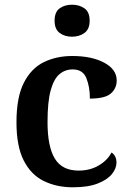

<svg xmlns="http://www.w3.org/2000/svg" viewBox="-20 -786 554 816"><path d="M290 10Q220 10 165.5 -17Q111 -44 80.5 -104.5Q50 -165 50 -266Q50 -373 81.5 -434.5Q113 -496 166.5 -522Q220 -548 287 -548Q370 -548 423 -519.5Q476 -491 476 -444Q476 -411 451.5 -389Q427 -367 362 -367Q362 -417 347 -454Q332 -491 289 -491Q257 -491 233 -471Q209 -451 195.5 -402.5Q182 -354 182 -267Q182 -163 213 -112Q244 -61 314 -61Q363 -61 400 -83Q437 -105 454 -138Q475 -124 475 -95Q475 -70 455.5 -46Q436 -22 395 -6Q354 10 290 10ZM286 -630Q255 -630 233.5 -646Q212 -662 212 -698Q212 -735 233.5 -750.5Q255 -766 286 -766Q317 -766 339 -750.5Q361 -735 361 -698Q361 -662 339 -646Q317 -630 286 -630Z"/></svg>

Font: Noto Serif Toto SemiBold
Style: Regular
Weight: 600
Designer: Monotype Design Team
Foundry: Monotype Imaging Inc.
Version: Version 2.001; ttfautohint (v1.8.4.7-5d5b)